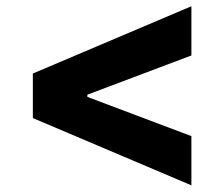

<svg xmlns="http://www.w3.org/2000/svg" viewBox="-20 -585 702 602"><path d="M83 -354.5 580.1 -565.4V-411.1L253.9 -288.1V-281.2L580.1 -158.2V-3.9L83 -214.8Z"/></svg>

Font: Pretendard ExtraBold
Style: Regular
Weight: 800
Designer: Base glyphs from Inter by Rasmus Andersson; Hangeul glyphs from Noto Sans CJK(Source Han Sans) by Jang Soo-young and Kan
Foundry: Kil Hyung-jin
Version: Version 1.309